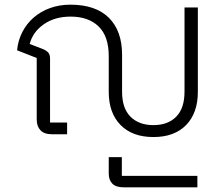

<svg xmlns="http://www.w3.org/2000/svg" viewBox="-20 -574 948 821"><path d="M636 12Q546 12 495.5 -39.5Q445 -91 445 -181V-334Q445 -419 401.5 -461Q358 -503 282 -503Q214 -503 167 -470Q120 -437 107 -386L164 -364Q180 -357 187 -348.5Q194 -340 194 -323V-50H267V0H201Q169 0 153 -17Q137 -34 137 -63V-326L53 -359Q57 -401 75.5 -437Q94 -473 124 -499Q154 -525 194 -539.5Q234 -554 281 -554Q389 -554 445.5 -498Q502 -442 502 -340V-182Q502 -111 538 -75Q574 -39 636 -39Q698 -39 733.5 -75Q769 -111 769 -182V-542H826V-181Q826 -91 776 -39.5Q726 12 636 12ZM509 227Q476 227 460.5 211.5Q445 196 445 168V98H501V178H824V227Z"/></svg>

Font: IBM Plex Thai Light
Style: Regular
Weight: 300
Designer: Mike Abbink, Paul van der Laan, Pieter van Rosmalen, Ben Mitchell, Mark Frömberg
Foundry: Bold Monday
Version: Version 1.0